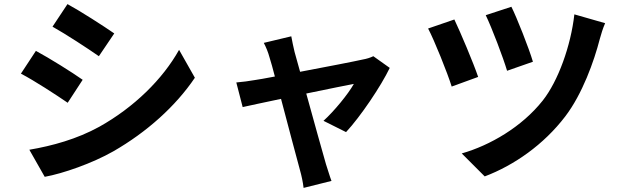

<svg xmlns="http://www.w3.org/2000/svg" viewBox="-20 -812 3040 936"><path d="M309 -792 236 -682C302 -645 406 -577 462 -538L537 -649C485 -685 375 -756 309 -792ZM123 -82 198 50C287 34 430 -16 532 -74C696 -168 837 -295 930 -433L853 -569C773 -426 634 -289 464 -194C355 -134 235 -101 123 -82ZM155 -564 82 -453C149 -418 253 -350 310 -311L383 -423C332 -459 222 -528 155 -564Z M1400 -635 1266 -603C1277 -582 1287 -558 1294 -532C1301 -510 1310 -478 1320 -439C1274 -430 1238 -424 1224 -422C1191 -416 1164 -413 1132 -410L1163 -290C1193 -297 1266 -312 1350 -330C1386 -194 1427 -38 1442 16C1450 44 1457 77 1460 104L1596 70C1588 50 1575 5 1569 -12C1554 -64 1511 -218 1473 -356C1581 -378 1681 -399 1705 -403C1678 -354 1608 -269 1557 -223L1667 -168C1737 -243 1838 -393 1880 -481L1800 -538C1786 -531 1767 -525 1749 -522C1710 -513 1570 -486 1443 -462C1432 -501 1423 -535 1416 -559C1410 -585 1404 -612 1400 -635Z M2473 -779 2348 -738C2378 -676 2433 -531 2452 -467L2578 -511C2559 -576 2498 -730 2473 -779ZM2930 -699 2780 -742C2763 -589 2701 -417 2626 -322C2524 -193 2368 -103 2231 -64L2343 48C2486 -6 2631 -107 2736 -245C2819 -354 2876 -513 2904 -622C2910 -644 2919 -674 2930 -699ZM2195 -717 2067 -673C2096 -619 2162 -455 2182 -390L2311 -437C2288 -505 2225 -654 2195 -717Z"/></svg>

Font: Source Han Sans CN
Style: Bold
Weight: 700
Designer: Ryoko NISHIZUKA 西塚涼子 (kana, bopomofo & ideographs); Paul D. Hunt (Latin, Greek & Cyrillic); Sandoll Communications 산돌커뮤니
Foundry: Adobe
Version: Version 2.001;hotconv 1.0.107;makeotfexe 2.5.65593